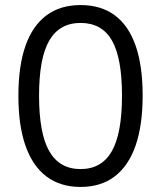

<svg xmlns="http://www.w3.org/2000/svg" viewBox="-20 -734 640 763"><path d="M300 8.9Q219.7 8.9 164.5 -32.8Q109.4 -74.5 81.2 -155.1Q53.1 -235.7 53.1 -352.9Q53.1 -471.5 81.2 -551.6Q109.3 -631.8 164.5 -672.9Q219.7 -713.9 300 -713.9Q381.3 -713.9 436.2 -673.2Q491 -632.5 519 -552.5Q546.9 -472.5 546.9 -353.9Q546.9 -236.4 518.8 -155.4Q490.6 -74.5 435.7 -32.8Q380.8 8.9 300 8.9ZM300.1 -62.1Q383.9 -62.1 424.4 -133.1Q464.8 -204.1 464.8 -353.9Q464.8 -503.8 424.7 -573.4Q384.6 -642.9 300.2 -642.9Q216.6 -642.9 175.9 -573.1Q135.2 -503.3 135.2 -353.7Q135.2 -204.1 175.8 -133.1Q216.4 -62.1 300.1 -62.1Z"/></svg>

Font: Nunito Sans 12pt ExtraLight
Style: Regular
Weight: 200
Designer: Vernon Adams
Foundry: Vernon Adams
Version: Version 3.101;gftools[0.9.27]